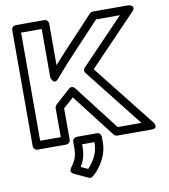

<svg xmlns="http://www.w3.org/2000/svg" viewBox="-102 -822 1018 1156"><g transform="rotate(-10 406.5 -244.5)"><path d="M323 -304 232 -222C227 -217 223 -209 223 -203V-25H97V-686H223V-389C223 -389 237 -337 267 -373C358 -480 460 -583 555 -686H701L438 -412C429 -403 428 -390 436 -380L716 -25H571L359 -300C351 -310 336 -315 323 -304ZM336 -248 539 15C543 20 551 25 559 25H768C818 25 788 -15 788 -15L489 -393L778 -694C812 -730 760 -736 760 -736H544C538 -736 530 -733 525 -728C442 -637 356 -550 273 -456V-711C273 -722 263 -736 248 -736H72C61 -736 47 -726 47 -711V0C47 11 57 25 72 25H248C259 25 273 15 273 0V-192ZM352 192 310 173C330 141 342 105 342 57V40H417V50C417 107 385 159 352 192ZM252 168C235 191 256 203 262 206L346 245C355 249 365 247 372 241C386 230 399 217 410 202C439 165 467 113 467 50V15C467 4 457 -10 442 -10H317C306 -10 292 0 292 15V57C292 107 276 136 252 168Z"/></g></svg>

Font: Asimov
Style: XWidOu
Weight: 500
Designer: Google
Version: Version 2.000980; 2014